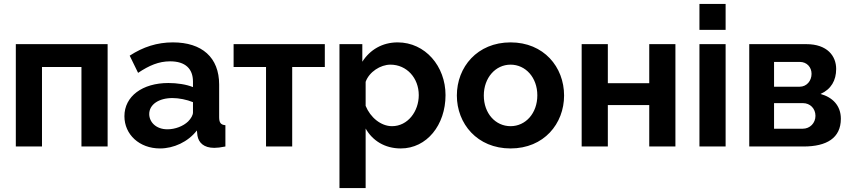

<svg xmlns="http://www.w3.org/2000/svg" viewBox="-20 -750 4361 983"><path d="M61 0H195V-407H397V0H531V-524H61Z M617 -155C617 -61 694 10 799 10C869 10 942 -23 988 -82L991 -55C997 -20 1023 7 1077 7C1091 7 1110 5 1134 0V-109C1111 -111 1102 -121 1102 -150V-317C1102 -456 1014 -533 865 -533C785 -533 713 -510 644 -465L687 -377C744 -415 793 -436 851 -436C929 -436 968 -398 968 -332V-304C934 -318 886 -325 842 -325C709 -325 617 -257 617 -155ZM943 -128C918 -104 877 -88 837 -88C778 -88 744 -126 744 -166C744 -215 793 -248 863 -248C896 -248 936 -240 968 -227V-174C968 -161 958 -143 943 -128Z M1342 0H1476V-407H1643V-524H1176V-407H1342Z M1852 -92C1887 -30 1950 10 2032 10C2165 10 2261 -110 2261 -263C2261 -411 2157 -533 2016 -533C1937 -533 1874 -495 1835 -434V-524H1718V213H1852ZM2124 -263C2124 -180 2068 -104 1987 -104C1930 -104 1876 -149 1852 -208V-331C1870 -382 1928 -419 1979 -419C2062 -419 2124 -351 2124 -263Z M2319 -261C2319 -117 2423 10 2594 10C2765 10 2868 -117 2868 -261C2868 -407 2764 -533 2594 -533C2424 -533 2319 -407 2319 -261ZM2594 -104C2517 -104 2457 -169 2457 -261C2457 -352 2517 -419 2594 -419C2671 -419 2731 -353 2731 -262C2731 -170 2671 -104 2594 -104Z M2958 0H3092V-212H3304V0H3438V-524H3304V-324H3092V-524H2958Z M3561 -597H3695V-730H3561ZM3561 0H3695V-524H3561Z M3816 0H4094C4212 0 4285 -43 4285 -142C4285 -210 4242 -252 4181 -269C4235 -293 4261 -338 4261 -397C4261 -463 4216 -524 4108 -524H3816ZM3943 -306V-433H4075C4111 -433 4135 -406 4135 -372C4135 -336 4110 -306 4074 -306ZM3943 -91V-222H4091C4128 -222 4155 -194 4155 -157C4155 -120 4127 -91 4090 -91Z"/></svg>

Font: FIGSv2-sans-serif
Style: Bold
Weight: 700
Designer: Matt McInerney, Pablo Impallari, Rodrigo Fuenzalida,Mirko Velimirovic
Foundry: Matt McInerney, Pablo Impallari, Rodrigo Fuenzalida
Version: Version 4.021;hotconv 1.0.109;makeotfexe 2.5.65596